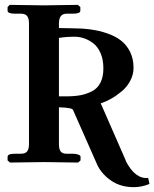

<svg xmlns="http://www.w3.org/2000/svg" viewBox="-20 -667 634 789"><path d="M286.1 -516.1Q252.4 -516.1 222.2 -511.2V-271H250Q284.7 -271 310.1 -275.6Q335.4 -280.3 358.2 -292Q380.9 -303.7 392.8 -327.4Q404.8 -351.1 404.8 -386.2Q404.8 -421.4 393.6 -447.8Q382.3 -474.1 364.3 -488.3Q346.2 -502.4 326.4 -509.3Q306.6 -516.1 286.1 -516.1ZM528.8 -388.2Q528.8 -360.8 515.6 -335.7Q502.4 -310.5 481.4 -292.7Q460.4 -274.9 438.2 -262.2Q416 -249.5 394 -242.2L497.1 -6.8H496.1Q535.6 70.3 588.9 64L594.2 88.9Q562 102.1 529.8 102.1Q478.5 102.1 440.7 77.9Q402.8 53.7 381.8 15.1L279.8 -215.8L280.8 -214.8Q277.3 -224.6 222.2 -226.1V-74.2Q222.2 -53.7 229.5 -44.4Q236.8 -35.2 253.9 -35.2H279.8Q292.5 -35.2 301.8 -31.7Q311 -28.3 311 -22.9V-7.8L300.8 1Q201.2 -1 162.1 -1L21 1L11.2 -7.8V-22.9Q11.2 -35.2 41 -35.2H65.9Q84 -35.2 91.6 -44.9Q99.1 -54.7 99.1 -74.2V-570.8Q99.1 -591.8 91.3 -601.3Q83.5 -610.8 65.9 -610.8H41Q11.2 -610.8 11.2 -623V-638.2L20 -647Q120.1 -645 159.2 -645L299.8 -647L310.1 -638.2V-623Q310.1 -610.8 279.8 -610.8H253.9Q222.2 -610.8 222.2 -570.8V-551.8Q229 -551.8 246.3 -551.3Q263.7 -550.8 274.9 -550.8Q315.9 -550.8 351.3 -546.1Q386.7 -541.5 420.2 -530Q453.6 -518.6 477.1 -500.5Q500.5 -482.4 514.6 -453.9Q528.8 -425.3 528.8 -388.2Z"/></svg>

Font: Linux Libertine G
Style: Bold
Weight: 700
Designer: Philipp H. Poll
Foundry: Philipp H. Poll
Version: Version 5.0.3